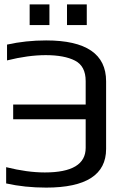

<svg xmlns="http://www.w3.org/2000/svg" viewBox="-20 -844 530 874"><path d="M370 -475Q370 -543 321.5 -568Q273 -593 188 -593Q108 -593 12 -569V-641Q97 -660 190 -660Q463 -660 463 -474V-166Q463 10 190 10Q93 10 8 -9V-83Q104 -59 184 -59Q370 -59 370 -171V-301H40V-368H370ZM205 -730H115V-824H205ZM375 -730H285V-824H375Z"/></svg>

Font: Gamestation Display
Style: Regular
Weight: 400
Designer: Jonas Hecksher
Foundry: Jonas Hecksher, Playtypeª, e-types AS
Version: Version 1.003